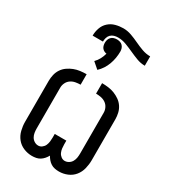

<svg xmlns="http://www.w3.org/2000/svg" viewBox="-204 -929 908 1033"><g transform="rotate(30 250.0 -412.5)"><path d="M334 8Q321 8 308 5.5Q295 3 284 -4Q273 -11 264.5 -21Q256 -31 250 -42Q244 -31 235.5 -21Q227 -11 216 -4Q205 3 192 5.5Q179 8 166 8Q139 8 114 -2.5Q89 -13 72.5 -33.5Q56 -54 49.5 -80.5Q43 -107 43 -133V-387Q43 -406 47.5 -425.5Q52 -445 63 -461.5Q74 -478 90.5 -489.5Q107 -501 125 -508Q143 -515 163 -517.5Q183 -520 202 -520V-455Q187 -455 171 -452Q155 -449 142 -440Q129 -431 122 -416.5Q115 -402 115 -387V-133Q115 -120 117 -107Q119 -94 125.5 -82.5Q132 -71 143.5 -64Q155 -57 168 -57Q180 -57 190.5 -65Q201 -73 206 -84.5Q211 -96 212.5 -108.5Q214 -121 214 -133V-156H286V-133Q286 -121 287.5 -108.5Q289 -96 294 -84.5Q299 -73 309.5 -65Q320 -57 332 -57Q345 -57 356.5 -64Q368 -71 374.5 -82.5Q381 -94 383 -107Q385 -120 385 -133V-387Q385 -402 378 -416.5Q371 -431 358 -440Q345 -449 329 -452Q313 -455 298 -455V-520Q317 -520 337 -517.5Q357 -515 375 -508Q393 -501 409.5 -489.5Q426 -478 437 -461.5Q448 -445 452.5 -425.5Q457 -406 457 -387V-133Q457 -107 450.5 -80.5Q444 -54 427.5 -33.5Q411 -13 386 -2.5Q361 8 334 8ZM126 -716Q126 -740 134 -763.5Q142 -787 160 -803.5Q178 -820 202 -826.5Q226 -833 250 -833Q276 -833 301 -824Q326 -815 350 -803.5Q374 -792 399 -783Q424 -774 450 -774V-716Q424 -716 399 -725.5Q374 -735 350 -746Q326 -757 301 -766.5Q276 -776 250 -776Q238 -776 226 -772.5Q214 -769 205.5 -760.5Q197 -752 193.5 -740Q190 -728 190 -716ZM240 -569 202 -602Q216 -616 225 -633Q234 -650 239 -669Q231 -670 223.5 -674Q216 -678 211 -684.5Q206 -691 204 -699.5Q202 -708 202 -716Q202 -726 205 -735Q208 -744 214.5 -751Q221 -758 230.5 -761Q240 -764 250 -764Q260 -764 269.5 -761Q279 -758 285.5 -751Q292 -744 295 -735Q298 -726 298 -716Q298 -696 294.5 -675.5Q291 -655 284 -636Q277 -617 266 -600Q255 -583 240 -569Z"/></g></svg>

Font: HulyMono
Style: Regular
Weight: 400
Monospace: yes
Designer: Belleve Invis
Foundry: Belleve Invis
Version: Version 33.2.5; ttfautohint (v1.8.4)